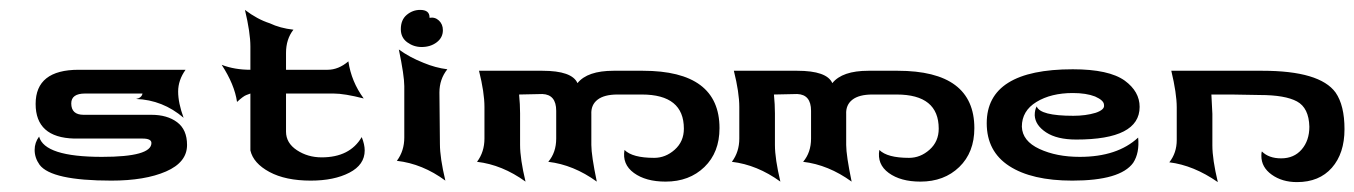

<svg xmlns="http://www.w3.org/2000/svg" viewBox="-20 -365 2737 388"><path d="M192 -176H268Q266 -167 255 -165Q309 -163 351 -127Q340 -157 340 -180Q340 -203 355 -224H139Q52 -224 52 -155Q52 -87 130 -85H264H268Q286 -85 286 -76Q286 -48 186 -48Q70 -48 59 -89Q50 -77 50 -62Q50 -46 60 -32Q84 0 205 0Q273 0 315.5 -18.5Q358 -37 358 -72Q358 -103 338 -118Q318 -133 286 -133H149Q124 -133 124 -156Q124 -176 152 -176Z M486 -271V-224Q454 -224 428 -234Q454 -194 459 -159Q472 -171 478 -173Q486 -176 486 -176V-61Q492 -35 524.5 -17.5Q557 0 608 0Q655 0 686 -16Q717 -32 717 -61Q717 -73 711 -88Q687 -47 630 -47Q602 -47 580 -61.5Q558 -76 558 -99V-176H654Q676 -176 715 -166Q690 -200 684 -241Q664 -224 642 -224H558V-258Q558 -286 573 -305Q546 -308 525 -318Q500 -326 475 -345Q486 -299 486 -271Z M797 -87V-191Q797 -212 786 -265Q808 -249 836 -238Q860 -228 884 -225Q868 -205 868 -178L869 -74Q869 -46 880 0Q834 -34 782 -40Q797 -60 797 -87ZM848 -329V-330Q848 -345 829 -345Q814 -345 802 -335Q790 -325 790 -306Q790 -289 803 -279.5Q816 -270 832 -270Q850 -270 862.5 -279.5Q875 -289 875 -304Q875 -316 867 -323.5Q859 -331 848 -329Z M948 -222H1076Q1136 -222 1147 -197Q1167 -222 1220 -222H1279Q1434 -222 1434 -106Q1434 -57 1403.5 -27.5Q1373 2 1325 2Q1285 2 1261 -15.5Q1237 -33 1242 -62Q1258 -46 1302 -46Q1325 -46 1343.5 -62.5Q1362 -79 1362 -105Q1362 -174 1277 -174H1228Q1201 -174 1187.5 -163.5Q1174 -153 1175 -134V-72Q1175 -51 1186 2Q1139 -32 1088 -38Q1104 -57 1104 -85V-141Q1104 -174 1076 -175L1029 -174Q1031 -154 1031 -136V-72Q1031 -44 1042 2Q995 -32 944 -38Q959 -58 959 -85V-149Q959 -178 948 -222Z M1463 -222H1591Q1651 -222 1662 -197Q1682 -222 1735 -222H1794Q1949 -222 1949 -106Q1949 -57 1918.5 -27.5Q1888 2 1840 2Q1800 2 1776 -15.5Q1752 -33 1757 -62Q1773 -46 1817 -46Q1840 -46 1858.5 -62.5Q1877 -79 1877 -105Q1877 -174 1792 -174H1743Q1716 -174 1702.5 -163.5Q1689 -153 1690 -134V-72Q1690 -51 1701 2Q1654 -32 1603 -38Q1619 -57 1619 -85V-141Q1619 -174 1591 -175L1544 -174Q1546 -154 1546 -136V-72Q1546 -44 1557 2Q1510 -32 1459 -38Q1474 -58 1474 -85V-149Q1474 -178 1463 -222Z M2045 -109Q2045 -141 2074.5 -159Q2104 -177 2148 -177Q2175 -177 2193 -170Q2211 -162 2211 -153Q2212 -148 2207.5 -144Q2203 -140 2194 -137Q2174 -131 2149 -131Q2082 -131 2075 -150Q2071 -143 2071 -132Q2072 -112 2094 -97.5Q2116 -83 2155 -83Q2283 -83 2283 -149Q2283 -180 2253 -202Q2221 -225 2148 -225Q1974 -225 1974 -116Q1974 -59 2019.5 -29.5Q2065 0 2147 0Q2244 0 2270 -36Q2283 -56 2280 -87Q2238 -48 2162 -48Q2115 -48 2080.5 -64Q2046 -80 2045 -109Z M2358 -148V-82Q2358 -56 2343 -37Q2392 -31 2441 3Q2430 -43 2430 -71V-84V-135L2428 -174H2469L2526 -173Q2577 -173 2601 -160Q2625 -147 2626 -109Q2626 -81 2610.5 -63Q2595 -45 2569 -45Q2544 -45 2530 -59Q2529 -57 2529 -50Q2529 -27 2550 -12Q2571 3 2601 3Q2646 3 2671.5 -26Q2697 -55 2697 -104Q2697 -152 2679 -178Q2647 -222 2531 -222H2347Q2358 -176 2358 -148Z"/></svg>

Font: RIT Indira
Style: Bold
Weight: 700
Designer: Sudheer S
Version: 0.9